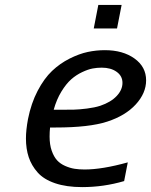

<svg xmlns="http://www.w3.org/2000/svg" viewBox="-20 -745 611 777"><path d="M453.6 -629.9H359.4L377.9 -725.1H472.2ZM404.3 -542Q477.1 -542 524.2 -508.3Q571.3 -474.6 571.3 -419.9Q571.3 -368.2 529.5 -322.5Q487.8 -276.9 414.1 -252.9Q341.3 -229 204.6 -229H182.6Q180.7 -211.4 180.7 -192.4Q180.7 -159.7 189.2 -135.3Q197.8 -110.8 210.9 -96.4Q224.1 -82 243.7 -73.5Q263.2 -64.9 281.7 -62Q300.3 -59.1 322.3 -59.1Q393.6 -59.1 497.1 -87.9L482.4 -12.2Q399.4 12.2 312.5 12.2Q249 12.2 203.1 -3.4Q157.2 -19 132.3 -47.1Q107.4 -75.2 96.2 -108.9Q85 -142.6 85 -184.6Q85 -218.3 93.3 -263.2Q106 -327.1 132.3 -377.4Q158.7 -427.7 190.7 -458Q222.7 -488.3 261.5 -507.8Q300.3 -527.3 335 -534.7Q369.6 -542 404.3 -542ZM385.7 -316.9Q428.7 -331.5 452.1 -356.4Q475.6 -381.3 475.6 -409.7Q475.6 -437.5 452.1 -454.3Q428.7 -471.2 391.6 -471.2Q373 -471.2 354.7 -467.8Q336.4 -464.4 312.5 -453.1Q288.6 -441.9 268.3 -424.1Q248 -406.2 228.5 -374.5Q209 -342.8 197.3 -300.8H218.8Q258.3 -300.8 279.5 -301.3Q300.8 -301.8 331.8 -305.7Q362.8 -309.6 385.7 -316.9Z"/></svg>

Font: Aurulent Sans
Style: Italic
Weight: 400
Italic angle: -11°
Version: Version 2007.05.04